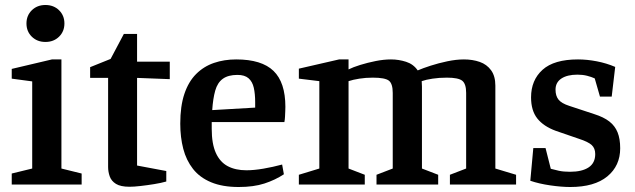

<svg xmlns="http://www.w3.org/2000/svg" viewBox="-20 -739 2542 769"><path d="M27 0V-44L109 -64V-413L27 -424V-463L188 -501H226V-64L307 -44V0ZM162 -571Q129 -571 107.5 -592Q86 -613 86 -645Q86 -677 107.5 -698Q129 -719 162 -719Q195 -719 216.5 -698Q238 -677 238 -645Q238 -613 216.5 -592Q195 -571 162 -571Z M499 9Q463 9 444.5 -2.5Q426 -14 419.5 -32.5Q413 -51 413 -70V-427H341V-470L423 -503L476 -603H529V-492H660V-422L529 -427V-76L646 -54V-12Q625 -6 597 -1.5Q569 3 542.5 6Q516 9 499 9Z M936 10Q871 10 825.5 -9Q780 -28 753 -62.5Q726 -97 714 -143Q702 -189 702 -244Q702 -314 718.5 -363Q735 -412 765.5 -442.5Q796 -473 837 -487Q878 -501 926 -501Q1028 -501 1075.5 -455Q1123 -409 1123 -311Q1123 -304 1122.5 -293Q1122 -282 1121.5 -271Q1121 -260 1119 -250H828V-223Q828 -163 844.5 -126.5Q861 -90 892 -73.5Q923 -57 967 -57Q997 -57 1035 -63.5Q1073 -70 1110 -80L1117 -41Q1082 -18 1039 -4Q996 10 936 10ZM830 -298 1002 -308V-330Q1002 -363 996.5 -387.5Q991 -412 975.5 -425.5Q960 -439 931 -439Q894 -439 872.5 -423.5Q851 -408 842 -376Q833 -344 830 -298Z M1177 0V-39L1259 -64V-414L1177 -424V-464L1338 -501H1376V-461Q1394 -470 1423 -479Q1452 -488 1484.5 -494.5Q1517 -501 1546 -501Q1577 -501 1606.5 -491.5Q1636 -482 1653 -457Q1674 -466 1705 -476Q1736 -486 1771.5 -493.5Q1807 -501 1838 -501Q1873 -501 1901.5 -491Q1930 -481 1947 -457.5Q1964 -434 1964 -396V-64L2047 -39V0H1782V-39L1847 -64V-367Q1847 -403 1831.5 -415.5Q1816 -428 1770 -428Q1739 -428 1712.5 -424Q1686 -420 1669 -414Q1669 -409 1669.5 -403.5Q1670 -398 1670 -392V-64L1735 -39V0H1488V-39L1553 -64V-367Q1553 -404 1537.5 -416Q1522 -428 1473 -428Q1445 -428 1419.5 -424Q1394 -420 1376 -414V-64L1441 -39V0Z M2264 10Q2229 10 2184 3.5Q2139 -3 2104 -15L2116 -146H2165L2186 -63Q2200 -59 2218.5 -55Q2237 -51 2263 -51Q2311 -51 2337.5 -68.5Q2364 -86 2364 -122Q2364 -145 2350 -158Q2336 -171 2299 -183L2206 -215Q2157 -233 2132 -264.5Q2107 -296 2107 -349Q2107 -418 2153 -459.5Q2199 -501 2295 -501Q2331 -501 2370 -493.5Q2409 -486 2444 -471L2430 -352H2383L2362 -425Q2349 -431 2331.5 -435.5Q2314 -440 2293 -440Q2252 -440 2228.5 -424.5Q2205 -409 2205 -380Q2205 -355 2217 -340Q2229 -325 2260 -315L2360 -282Q2398 -270 2420.5 -252.5Q2443 -235 2453.5 -209Q2464 -183 2464 -145Q2464 -75 2412.5 -32.5Q2361 10 2264 10Z"/></svg>

Font: Manuale SemiBold
Style: Regular
Weight: 600
Version: Version 1.002